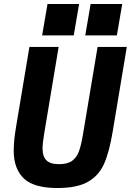

<svg xmlns="http://www.w3.org/2000/svg" viewBox="-20 -934 658 966"><path d="M275 -698 202 -260Q194 -212 194 -186Q194 -147 213.5 -127.5Q233 -108 277 -108Q320 -108 343 -125Q366 -142 377 -172Q388 -202 397 -255L471 -698H618L547 -272Q530 -169 503.5 -109.5Q477 -50 422 -19Q367 12 269 12Q150 12 99.5 -36.5Q49 -85 49 -176Q49 -225 60 -291L128 -698ZM378 -914 351 -756H192L219 -914ZM595 -914 568 -756H409L436 -914Z"/></svg>

Font: iA Writer Mono V
Style: Regular
Weight: 400
Italic angle: -9.5°
Designer: Mike Abbink, Paul van der Laan, Pieter van Rosmalen
Foundry: Bold Monday
Version: Version 2.000